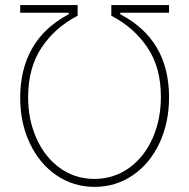

<svg xmlns="http://www.w3.org/2000/svg" viewBox="-20 -727 746 757"><path d="M251 -670.9V-676.8H59.6V-707H286.1V-665Q197.3 -619.1 144.3 -540Q91.3 -460.9 90.8 -344.7Q90.8 -254.9 124 -180.9Q157.2 -106.9 216.8 -64.2Q276.4 -21.5 352.5 -21.5Q429.2 -22 488.8 -64.7Q548.3 -107.4 581.3 -181.2Q614.3 -254.9 614.3 -344.7Q614.7 -460 561.5 -539.3Q508.3 -618.7 418.9 -665V-707H646.5V-676.8H454.1V-670.9Q646.5 -570.3 646.5 -343.8Q646.5 -242.7 608.4 -162.1Q570.3 -81.5 503.4 -35.9Q436.5 9.8 352.5 9.8Q270 9.8 203.1 -35.6Q136.2 -81.1 97.9 -161.4Q59.6 -241.7 59.6 -341.8Q59.6 -453.6 106.9 -536.6Q154.3 -619.6 251 -670.9Z"/></svg>

Font: Pretendard Std Thin
Style: Regular
Weight: 100
Designer: Base glyphs from Inter by Rasmus Andersson; Hangeul glyphs from Noto Sans CJK(Source Han Sans) by Jang Soo-young and Kan
Foundry: Kil Hyung-jin
Version: Version 1.309